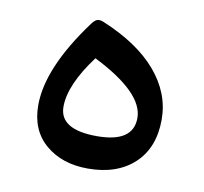

<svg xmlns="http://www.w3.org/2000/svg" viewBox="-54 -449 535 504"><g transform="rotate(10 214.0 -197.5)"><path d="M210 -2.9Q141.1 -2.9 97.2 -40.3Q53.2 -77.6 53.2 -144.5Q53.2 -244.1 152.8 -378.9Q159.7 -388.2 166 -390.9Q172.4 -393.6 183.1 -389.6Q279.8 -349.6 329.3 -291.3Q378.9 -232.9 378.9 -163.1Q378.9 -87.9 333.3 -45.4Q287.6 -2.9 210 -2.9ZM179.7 -291.5Q119.1 -210.4 119.1 -151.9Q119.1 -90.8 218.8 -90.8Q315.4 -90.8 315.4 -156.2Q315.4 -223.6 179.7 -291.5Z"/></g></svg>

Font: Shl
Style: Regular
Weight: 400
Foundry: Saber Rastikerdar (saber.rastikerdar@gmail.com)
Version: Version 3.4.0